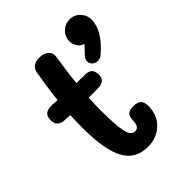

<svg xmlns="http://www.w3.org/2000/svg" viewBox="-198 -808 920 920"><g transform="rotate(-45 261.5 -348.0)"><path d="M406 -137Q406 -76 366.5 -37.5Q327 1 266 1Q183 1 145.5 -67.5Q108 -136 108 -285Q108 -316 110 -370L74 -372Q26 -374 26 -419Q26 -444 39 -455.5Q52 -467 82 -466L118 -464Q125 -535 141 -627Q149 -670 200 -670Q231 -670 247.5 -654Q264 -638 260 -616Q244 -508 239 -458L300 -457Q344 -456 344 -412Q344 -389 332 -378Q320 -367 291 -367H231Q229 -315 229 -285Q229 -179 239 -137Q249 -95 274 -95Q290 -95 297 -106.5Q304 -118 305 -145Q306 -167 317 -177Q328 -187 353 -187Q381 -187 393.5 -175Q406 -163 406 -137ZM506 -621Q506 -584 482 -545Q458 -506 414 -469Q402 -460 387 -460Q370 -460 359.5 -470.5Q349 -481 349 -495Q349 -509 359 -520Q362 -524 373 -535Q387 -549 399 -564Q381 -567 369 -585Q357 -603 357 -623Q357 -654 379 -675.5Q401 -697 432 -697Q463 -697 484.5 -674.5Q506 -652 506 -621Z"/></g></svg>

Font: Mali SemiBold
Style: Regular
Weight: 600
Designer: Kitiyaporn Chalermlarp | Katatrad Aksorn Co.,Ltd.
Foundry: Cadson Demak Co.,Ltd.
Version: Version 1.000; ttfautohint (v1.6)